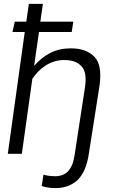

<svg xmlns="http://www.w3.org/2000/svg" viewBox="-20 -789 601 985"><path d="M436 -2 491 -352C500 -420 492 -469 465 -497C437 -526 398 -541 343 -541C264 -541 206 -509 155 -451L180 -625H348L356 -678H187L200 -769H128L115 -678H56L44 -625H107L20 0H92L146 -385C184 -441 240 -481 309 -481C349 -481 378 -471 397 -450C417 -430 423 -396 417 -348L362 11C350 85 316 115 263 115C254 115 243 114 231 113C219 111 209 109 203 107L194 165C201 168 211 170 225 173C239 175 252 176 265 176C311 176 348 162 379 134C408 104 427 61 436 -2Z"/></svg>

Font: Cheyenne Sans Light
Style: Italic
Weight: 300
Italic angle: -8.13011°
Designer: The Public Sans project authors (U.S. Web Design System), Libre Franklin designed by Pablo Impallari and Rodrigo Fuenzal
Foundry: The Cheyenne Sans Project Authors
Version: Version 2.007